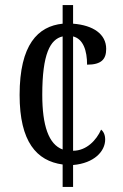

<svg xmlns="http://www.w3.org/2000/svg" viewBox="-20 -734 482 754"><path d="M226 -88V0H267V-86C350 -93 393 -140 393 -186C393 -204 387 -217 377 -225C359 -184 320 -142 267 -142V-591C307 -581 322 -535 322 -480C379 -480 397 -502 397 -542C397 -600 346 -635 267 -641V-714H226V-641C129 -631 57 -559 57 -361C57 -177 124 -102 226 -88ZM226 -591V-147C171 -167 146 -241 146 -362C146 -522 177 -580 226 -591Z"/></svg>

Font: Noto Serif Tamil ExtraCondensed
Style: Italic
Weight: 400
Width: 2
Italic angle: -12°
Designer: Indian Type Foundry, Tom Grace, and the Monotype Design Team
Foundry: Monotype Imaging Inc.
Version: Version 2.003